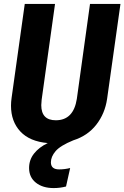

<svg xmlns="http://www.w3.org/2000/svg" viewBox="-20 -713 633 977"><path d="M593 -693 525 -210Q514 -135 470 -78.5Q426 -22 353 1Q287 28 263 56Q239 84 239 113Q239 149 281 149Q309 149 337 142L316 236Q286 244 253 244Q197 244 162.5 216.5Q128 189 128 142Q128 100 153.5 68Q179 36 223 15Q131 7 83.5 -44Q36 -95 36 -175Q36 -194 39 -215L106 -693H260L192 -206Q190 -186 190 -178Q190 -101 264 -101Q354 -101 371 -210L438 -693Z"/></svg>

Font: Fira Sans Condensed
Style: Bold Italic
Weight: 700
Width: 3
Italic angle: -8°
Designer: Carrois Corporate & Edenspiekermann AG
Foundry: Carrois Corporate GbR & Edenspiekermann AG
Version: Version 4.203